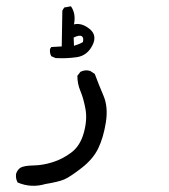

<svg xmlns="http://www.w3.org/2000/svg" viewBox="-20 -272 540 612"><path d="M125 314.5Q79.1 328.1 36.1 309.6Q29.3 296.9 31.2 282.2Q35.2 269.5 44.9 262.7Q56.6 255.9 86.4 255.4Q116.2 254.9 147.5 245.1Q178.7 235.4 207 214.4Q235.4 193.4 247.1 151.4Q258.8 109.4 252.4 75.2Q246.1 41 236.3 18.1Q226.6 -4.9 226.6 -30.3L236.3 -43Q251 -50.8 267.6 -45.9L282.2 -36.1Q294.9 -2 310.1 33.7Q325.2 69.3 317.4 118.2Q309.6 167 293 201.2Q276.4 235.4 239.7 263.7Q203.1 292 185.1 299.8Q167 307.6 125 314.5ZM157.2 -86.9 143.6 -92.8Q137.7 -102.5 139.6 -116.2L143.6 -122.1L176.8 -124L178.7 -238.3L184.6 -248L206.1 -252Q222.7 -228.5 215.8 -194.3Q240.2 -200.2 265.6 -179.7Q291 -159.2 274.4 -127Q257.8 -94.7 225.1 -89.8Q192.4 -85 157.2 -86.9ZM244.1 -137.7Q248 -152.3 240.2 -156.7Q232.4 -161.1 214.8 -152.3L215.8 -126Q232.4 -130.9 244.1 -137.7Z"/></svg>

Font: JasonHandwriting4
Style: Regular
Weight: 400
Version: Version 1.01.21